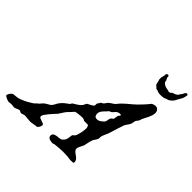

<svg xmlns="http://www.w3.org/2000/svg" viewBox="-310 -1114 1336 1336"><g transform="rotate(45 358.5 -445.5)"><path d="M-86.9 -8.3Q-86.9 -13.7 -84.2 -20Q-81.5 -26.4 -77.4 -32Q-73.2 -37.6 -68.1 -41.7Q-63 -45.9 -58.1 -47.4Q-56.6 -47.9 -52.2 -48.3Q-47.9 -48.8 -42.5 -49.3Q-37.1 -49.8 -32.7 -50.3Q-28.3 -50.8 -26.9 -50.8Q-13.2 -52.2 2.4 -57.9Q18.1 -63.5 33.2 -71Q48.3 -78.6 62.5 -87.2Q76.7 -95.7 87.9 -103Q88.4 -103.5 91.8 -106.9Q95.2 -110.4 99.9 -114.7Q104.5 -119.1 109.4 -123.3Q114.3 -127.4 117.7 -129.9Q118.7 -132.3 121.8 -135.7Q125 -139.2 126 -139.2Q131.8 -147.5 137.5 -152.3Q143.1 -157.2 149.2 -161.1Q155.3 -165 161.9 -168.5Q168.5 -171.9 176.8 -177.2Q182.6 -181.2 187.3 -187.3Q191.9 -193.4 195.8 -200.4Q199.7 -207.5 203.4 -214.8Q207 -222.2 211.9 -228Q224.6 -243.7 235.6 -253.2Q246.6 -262.7 261.7 -272.9Q268.6 -275.9 271.5 -282.2Q274.4 -288.6 278.8 -293Q286.1 -297.9 293.7 -302.2Q301.3 -306.6 308.6 -311.5Q315.9 -316.4 323 -322Q330.1 -327.6 336.4 -335.4Q337.4 -336.4 339.4 -340.1Q341.3 -343.8 343.3 -347.7Q345.2 -351.6 346.9 -355.2Q348.6 -358.9 349.1 -359.9Q351.6 -363.3 359.1 -366.9Q366.7 -370.6 375 -375Q383.3 -379.4 390.4 -384Q397.5 -388.7 398.9 -394.5V-409.7Q398.9 -411.1 401.1 -414.6Q403.3 -418 405.8 -421.9Q408.2 -425.8 410.4 -429.2Q412.6 -432.6 413.1 -434.1Q414.1 -435.5 415.8 -437Q417.5 -438.5 418 -438.5Q426.8 -441.9 431.2 -445.8Q435.5 -449.7 438.7 -454.6Q441.9 -459.5 445.6 -464.8Q449.2 -470.2 457 -476.6Q461.9 -480.5 467.5 -484.1Q473.1 -487.8 479 -491.5Q484.9 -495.1 490 -499.3Q495.1 -503.4 498.5 -508.3Q509.8 -523.4 522.7 -535.9Q535.6 -548.3 549.1 -559.8Q562.5 -571.3 576.2 -582.5Q589.8 -593.8 603 -606.4Q621.6 -625 638.4 -643.3Q655.3 -661.6 669.9 -680.7Q686 -689.9 702.1 -689.9Q716.3 -689.9 725.1 -679.4Q733.9 -668.9 733.9 -655.3Q733.9 -641.1 730 -628.4Q726.1 -615.7 720.2 -603.5Q714.4 -591.3 707.8 -579.6Q701.2 -567.9 696.3 -555.7Q696.3 -555.2 694.8 -550Q693.4 -544.9 692.9 -543.9Q689.5 -533.7 682.6 -526.9Q675.8 -520 673.3 -511.7Q673.3 -510.7 672.9 -507.8Q672.4 -504.9 671.6 -501.7Q670.9 -498.5 670.4 -495.8Q669.9 -493.2 669.9 -492.7Q668.5 -484.4 665 -477.8Q661.6 -471.2 657.2 -465.1Q652.8 -459 648.2 -452.6Q643.6 -446.3 640.1 -438.5Q630.4 -412.1 622.6 -385.3Q614.7 -358.4 606.4 -333Q602.1 -318.4 594 -302.2Q585.9 -286.1 582 -269.5Q581.1 -268.6 581.1 -265.1Q581.1 -260.7 581.5 -257.8Q582 -254.9 582 -254.4Q580.1 -242.2 572.5 -232.2Q564.9 -222.2 558.6 -210.9Q558.6 -210.4 557.6 -207.5Q556.6 -204.6 556.6 -202.6Q555.2 -201.2 553.2 -193.4Q551.3 -185.5 549.1 -176.3Q546.9 -167 545.2 -158.7Q543.5 -150.4 543.5 -147.9Q540.5 -139.2 536.6 -132.1Q532.7 -125 529.1 -117.9Q525.4 -110.8 522.9 -103.3Q520.5 -95.7 520.5 -85.9Q520.5 -84.5 521 -83.5Q521 -82.5 521.5 -82Q527.8 -70.3 537.6 -63.5Q547.4 -56.6 556.6 -49.8Q565.9 -43 572.3 -33.7Q578.6 -24.4 578.6 -7.8Q577.6 -7.8 574.7 -6.8Q571.8 -5.9 571.3 -4.9Q569.8 -4.9 566.2 -4.6Q562.5 -4.4 558.3 -4.2Q554.2 -3.9 550.5 -3.7Q546.9 -3.4 546.4 -3.4Q527.8 -6.8 509.3 -8.1Q490.7 -9.3 472.2 -9.3Q451.7 -9.3 431.2 -7.6Q410.6 -5.9 389.6 -3.4Q385.3 -2.4 383.1 -0.7Q380.9 1 375 1Q369.1 1 361.1 0Q353 -1 345.7 -3.9Q338.4 -6.8 333.5 -12.2Q328.6 -17.6 328.6 -26.4Q328.6 -41 337.9 -46.9Q347.2 -52.7 359.6 -54.9Q372.1 -57.1 384.3 -57.9Q396.5 -58.6 402.8 -62.5Q412.6 -70.3 417.7 -76.9Q422.9 -83.5 425.5 -90.6Q428.2 -97.7 429.2 -106.2Q430.2 -114.7 431.6 -126.5Q432.1 -131.3 433.3 -134Q434.6 -136.7 436.3 -138.4Q438 -140.1 440.9 -142.1Q443.8 -144 447.8 -147.9Q452.6 -153.8 456.8 -166.3Q460.9 -178.7 463.9 -192.4Q466.8 -206.1 468.3 -218.8Q469.7 -231.4 469.7 -238.3Q469.7 -241.2 468.8 -245.6Q467.8 -250 466.3 -254.2Q464.8 -258.3 462.4 -261.2Q460 -264.2 457 -264.2H421.4Q411.1 -272.9 397.9 -272.9Q393.6 -272.9 383.8 -272.2Q374 -271.5 363.5 -270.5Q353 -269.5 344 -267.8Q335 -266.1 332 -264.2L307.6 -237.3Q292 -224.1 281 -206.3Q270 -188.5 257.8 -170.4Q252.4 -165 240.7 -152.3Q229 -139.6 216.8 -125.2Q204.6 -110.8 195.3 -97.2Q186 -83.5 186 -76.7Q186 -66.4 194.1 -62.3Q202.1 -58.1 212.2 -55.2Q222.2 -52.2 230.2 -49.1Q238.3 -45.9 238.3 -38.1Q238.3 -33.7 236.6 -28.3Q234.9 -22.9 232.2 -18.1Q229.5 -13.2 226.1 -9.3Q222.7 -5.4 218.8 -3.4Q201.2 -2 186.3 1.2Q171.4 4.4 154.8 4.4L105 0Q96.7 0 89.1 3.9Q81.5 7.8 71.8 7.8Q71.3 7.8 68.8 6.8Q66.4 5.9 63.7 4.4Q61 2.9 58.3 1.7Q55.7 0.5 54.2 0Q48.3 0 42.5 2.2Q36.6 4.4 31.2 6.8Q25.9 9.3 20 11.5Q14.2 13.7 8.3 13.7L-19.5 10.7Q-25.9 10.7 -31.2 12.2Q-36.6 13.7 -42 13.7Q-44.9 13.7 -52.2 11.5Q-59.6 9.3 -67.4 5.9Q-75.2 2.4 -81.1 -1.5Q-86.9 -5.4 -86.9 -8.3ZM450.2 -364.7Q450.2 -350.6 456.1 -343Q461.9 -335.4 477.5 -335.4Q491.7 -335.4 504.6 -344.5Q517.6 -353.5 527.3 -364.7Q531.2 -369.6 532.5 -376.5Q533.7 -383.3 534.9 -389.9Q536.1 -396.5 538.3 -402.3Q540.5 -408.2 546.4 -412.1L556.6 -419.9Q558.1 -422.4 558.8 -427.5Q559.6 -432.6 560.5 -438.2Q561.5 -443.8 562.3 -449.2Q563 -454.6 564.5 -458Q566.4 -459 569.6 -462.6Q572.8 -466.3 573.7 -467.3Q573.7 -473.6 572.3 -475.1Q570.8 -476.6 567.9 -476.6Q554.7 -476.6 546.6 -472.7Q538.6 -468.8 533 -463.1Q527.3 -457.5 522.7 -451.7Q518.1 -445.8 512.2 -441.9Q511.7 -441.4 509.3 -440.4Q506.8 -439.5 503.9 -438.2Q501 -437 498.3 -435.8Q495.6 -434.6 495.1 -434.1Q494.6 -433.1 494.1 -432.6Q493.7 -431.6 493.2 -431.4Q492.7 -431.2 492.7 -430.7L490.2 -426.8Q483.9 -419.9 476.8 -413.1Q469.7 -406.2 463.9 -398.9Q458 -391.6 454.1 -383.3Q450.2 -375 450.2 -364.7ZM665 -767.6Q661.1 -767.6 657.2 -767.8Q653.3 -768.1 650.4 -769Q650.4 -769 647.2 -770Q644 -771 640.6 -772.2Q637.2 -773.4 634.5 -774.4Q631.8 -775.4 631.8 -775.4L625.5 -776.4Q618.7 -777.3 615.5 -782Q612.3 -786.6 609.4 -788.6L602.5 -793Q598.6 -797.4 596.9 -803Q595.2 -808.6 594 -814.5Q592.8 -820.3 591.6 -826.4Q590.3 -832.5 587.4 -837.9L588.4 -845.2L586.9 -850.1Q586.9 -851.1 586.9 -852.8Q586.9 -854.5 587.4 -856.4L588.9 -862.3L592.8 -880.9Q593.8 -884.8 594.2 -889.6Q594.7 -894.5 595.2 -898.4Q601.1 -905.3 607.4 -905.3Q614.7 -905.3 617.2 -898.4Q617.2 -896 617.2 -892.8Q617.2 -889.6 617.7 -886.7Q618.7 -881.3 622.6 -876Q626.5 -870.6 627.4 -865.2V-862.3Q628.4 -858.4 629.4 -854.7Q630.4 -851.1 633.8 -847.7Q639.2 -842.3 648.2 -837.4Q657.2 -832.5 665 -831.1Q670.4 -830.1 674.8 -829.6Q679.2 -829.1 684.1 -827.6Q688 -826.7 690.4 -825.4Q692.9 -824.2 696.3 -824.2Q699.7 -824.2 701.2 -825.2Q705.1 -827.1 707 -827.6Q709 -828.1 710 -828.1L710.4 -828.6Q710.9 -829.1 710.9 -829.3Q710.9 -829.6 711.4 -830.1Q711.9 -831.1 712.4 -832.5L718.8 -836.9L741.2 -845.2L744.1 -847.2L751.5 -851.6Q752.9 -853 753.4 -854L754.9 -855.5Q758.8 -858.4 762 -865.2Q765.1 -872.1 770.5 -877L772.9 -878.9L773.9 -882.8L782.2 -898.4Q788.1 -905.3 794.4 -905.3Q798.3 -905.3 800.5 -903.1Q802.7 -900.9 804.2 -898.4L800.8 -882.3Q799.8 -877 798.1 -870.6Q796.4 -864.3 793.9 -859.9Q790 -852.5 784.9 -844.5Q779.8 -836.4 777.3 -831.1Q773.4 -823.7 770.5 -817.9Q767.6 -812 763.2 -806.6Q754.9 -796.4 745.6 -789.3Q736.3 -782.2 725.1 -779.3Q715.8 -776.9 709 -773.2Q702.1 -769.5 690.4 -768.6Q685.1 -768.1 680.2 -767.8Q675.3 -767.6 671.4 -767.6Z"/></g></svg>

Font: IM FELL English
Style: Italic
Weight: 400
Italic angle: -18°
Designer: Igino Marini
Foundry: Igino Marini
Version: 3.00